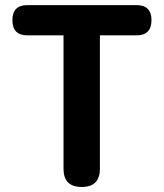

<svg xmlns="http://www.w3.org/2000/svg" viewBox="-20 -743 650 763"><path d="M304.7 0Q232.4 0 232.4 -72.3V-602.5H88.9Q29.3 -602.5 29.3 -663.1Q29.3 -722.7 88.9 -722.7H305.7H522.5Q582 -722.7 582 -663.1Q582 -602.5 522.5 -602.5H377V-72.3Q377 0 304.7 0Z"/></svg>

Font: Bpmf GenSen Rounded B
Style: B
Weight: 700
Foundry: But Ko
Version: Version 1.320